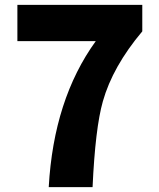

<svg xmlns="http://www.w3.org/2000/svg" viewBox="-20 -764 649 784"><path d="M179 0Q199 -358 371 -596H51V-744H561V-636Q440 -492 400 -350Q369 -241 358 0Z"/></svg>

Font: KaiGen Gothic SC Heavy
Style: Bold
Weight: 900
Designer: Ryoko NISHIZUKA Ë•øÂ°öÊ∂ºÂ≠ê (kana & ideographs); Paul D. Hunt (Latin, Greek & Cyrillic); Wenlong ZHANG Âº†ÊñáÈæô (bopom
Version: Version 1.001 October 10, 2014